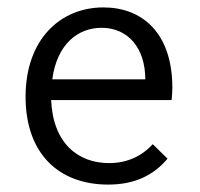

<svg xmlns="http://www.w3.org/2000/svg" viewBox="-20 -488 540 518"><path d="M272 10C340 10 393 -13 432 -60L392 -99C361 -65 321 -48 274 -48C192 -48 123 -100 118 -218H443C444 -229 445 -240 445 -251C445 -400 363 -468 259 -468C143 -468 49 -382 49 -227C49 -74 138 10 272 10ZM121 -274C134 -370 191 -413 254 -413C325 -413 372 -359 372 -274Z"/></svg>

Font: Inconsolata
Style: Regular
Weight: 400
Monospace: yes
Designer: Raph Levien, Cyreal, Brenton Simpson
Foundry: Raph Levien, Cyreal, Google
Version: Version 3.100